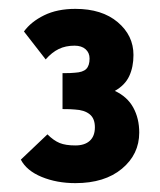

<svg xmlns="http://www.w3.org/2000/svg" viewBox="-20 -869 360 433"><path d="M150 -541Q171 -541 182.5 -551.5Q194 -562 194 -582Q194 -602 182 -611.5Q170 -621 149 -622Q141 -623 121 -623V-704Q141 -704 149 -705Q167 -706 174.5 -713.5Q182 -721 182 -737Q182 -750 173 -758Q164 -766 148 -766Q128 -766 112.5 -758.5Q97 -751 83 -735L34 -798Q50 -820 79.5 -834.5Q109 -849 150 -849Q210 -849 245.5 -819Q281 -789 281 -745Q281 -718 271.5 -697.5Q262 -677 239 -664Q267 -651 280.5 -626.5Q294 -602 294 -570Q294 -521 255 -488.5Q216 -456 150 -456Q108 -456 74 -470Q40 -484 27 -509L87 -566Q101 -552 114.5 -546.5Q128 -541 150 -541Z"/></svg>

Font: Kreadon
Style: Regular
Weight: 400
Designer: kohakuno
Foundry: StudioGnu
Version: Version 1.000;Glyphs 3.1.2 (3151)